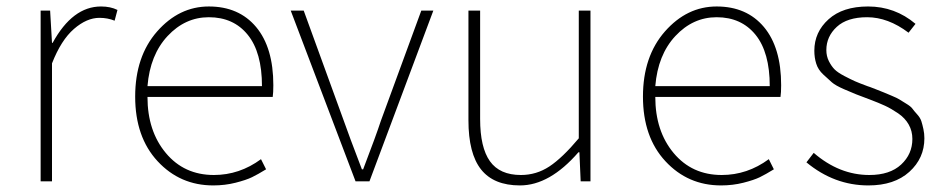

<svg xmlns="http://www.w3.org/2000/svg" viewBox="-20 -560 2914 593"><path d="M105.5 0V-527.3H134.8L140.6 -427.7H142.6Q204.1 -540 292 -540Q321.3 -540 342.8 -529.3L334 -496.1Q312.5 -504.9 287.1 -504.9Q248 -504.9 208.5 -470.7Q168.9 -436.5 140.6 -364.3V0Z M638.7 12.7Q536.1 12.7 466.8 -62Q397.5 -136.7 397.5 -261.7Q397.5 -385.7 465.3 -462.9Q533.2 -540 625 -540Q717.8 -540 771 -476.6Q824.2 -413.1 824.2 -296.9Q824.2 -273.4 822.3 -260.7H435.5Q435.5 -155.3 492.2 -87.4Q548.8 -19.5 640.6 -19.5Q719.7 -19.5 786.1 -68.4L801.8 -37.1Q776.4 -21.5 758.3 -12.7Q740.2 -3.9 707.5 4.4Q674.8 12.7 638.7 12.7ZM435.5 -293.9H789.1Q789.1 -398.4 745.1 -452.6Q701.2 -506.8 625 -506.8Q551.8 -506.8 497.6 -448.7Q443.4 -390.6 435.5 -293.9Z M1078.1 0 877.9 -527.3H918L1042 -186.5Q1056.6 -144.5 1097.7 -37.1H1101.6Q1141.6 -141.6 1156.2 -186.5L1281.2 -527.3H1318.4L1121.1 0Z M1585.9 12.7Q1504.9 12.7 1465.8 -36.6Q1426.8 -85.9 1426.8 -188.5V-527.3H1462.9V-192.4Q1462.9 -104.5 1493.2 -62Q1523.4 -19.5 1588.9 -19.5Q1636.7 -19.5 1676.8 -45.9Q1716.8 -72.3 1767.6 -132.8V-527.3H1803.7V0H1773.4L1769.5 -89.8H1766.6Q1677.7 12.7 1585.9 12.7Z M2207 12.7Q2104.5 12.7 2035.2 -62Q1965.8 -136.7 1965.8 -261.7Q1965.8 -385.7 2033.7 -462.9Q2101.6 -540 2193.4 -540Q2286.1 -540 2339.4 -476.6Q2392.6 -413.1 2392.6 -296.9Q2392.6 -273.4 2390.6 -260.7H2003.9Q2003.9 -155.3 2060.5 -87.4Q2117.2 -19.5 2209 -19.5Q2288.1 -19.5 2354.5 -68.4L2370.1 -37.1Q2344.7 -21.5 2326.7 -12.7Q2308.6 -3.9 2275.9 4.4Q2243.2 12.7 2207 12.7ZM2003.9 -293.9H2357.4Q2357.4 -398.4 2313.5 -452.6Q2269.5 -506.8 2193.4 -506.8Q2120.1 -506.8 2065.9 -448.7Q2011.7 -390.6 2003.9 -293.9Z M2662.1 12.7Q2556.6 12.7 2470.7 -58.6L2493.2 -87.9Q2572.3 -19.5 2665 -19.5Q2728.5 -19.5 2763.2 -51.8Q2797.9 -84 2797.9 -130.9Q2797.9 -155.3 2786.6 -175.3Q2775.4 -195.3 2753.9 -210Q2732.4 -224.6 2713.4 -233.4Q2694.3 -242.2 2666 -252.9Q2634.8 -264.6 2624.5 -268.6Q2614.3 -272.5 2587.4 -284.2Q2560.5 -295.9 2549.3 -305.7Q2538.1 -315.4 2522.5 -330.1Q2506.8 -344.7 2501 -363.3Q2495.1 -381.8 2495.1 -403.3Q2495.1 -460.9 2539.1 -500.5Q2583 -540 2661.1 -540Q2744.1 -540 2807.6 -486.3L2786.1 -459Q2722.7 -506.8 2658.2 -506.8Q2596.7 -506.8 2564.5 -477.1Q2532.2 -447.3 2532.2 -405.3Q2532.2 -386.7 2540 -371.1Q2547.9 -355.5 2557.6 -345.7Q2567.4 -335.9 2587.9 -325.2Q2608.4 -314.5 2620.6 -309.1Q2632.8 -303.7 2659.2 -293.9Q2663.1 -293 2684.1 -284.7Q2705.1 -276.4 2710 -274.4Q2714.8 -272.5 2733.4 -264.6Q2752 -256.8 2757.8 -252.9Q2763.7 -249 2778.3 -240.2Q2793 -231.4 2797.9 -224.6Q2802.7 -217.8 2812.5 -207Q2822.3 -196.3 2825.7 -185.5Q2829.1 -174.8 2832 -161.1Q2835 -147.5 2835 -132.8Q2835 -71.3 2788.6 -29.3Q2742.2 12.7 2662.1 12.7Z"/></svg>

Font: Bpmf Zihi Sans ExtraLight
Style: ExtraLight
Weight: 250
Foundry: But Ko
Version: Version 1.320